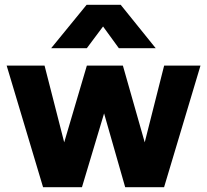

<svg xmlns="http://www.w3.org/2000/svg" viewBox="-20 -785 868 805"><path d="M160.6 0 7.9 -510H166.8L249.2 -188.2L344.2 -510H495.2L586.8 -188.2L668.2 -510H820.6L667.9 0H504.9L416.4 -309.5L323.6 0ZM194.4 -582.8 343.1 -764.8H486.1L632.9 -582.8H478.4L412.1 -674L343.9 -582.8Z"/></svg>

Font: Geologica-Sharp
Style: Regular
Weight: 100
Designer: Sindre Bremnes, Frode Helland
Foundry: Monokrom Skriftforlag AS
Version: Version 1.010;gftools[0.9.28]